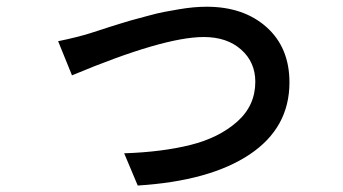

<svg xmlns="http://www.w3.org/2000/svg" viewBox="-20 -536 1040 582"><path d="M198.2 -307.6 156.2 -411.1Q213.9 -422.9 253.9 -435.5Q257.8 -436.5 279.8 -443.8Q301.8 -451.2 313 -454.6Q324.2 -458 349.1 -465.8Q374 -473.6 391.1 -478Q408.2 -482.4 433.1 -489.3Q458 -496.1 478.5 -500Q499 -503.9 522 -507.8Q544.9 -511.7 565.9 -513.7Q586.9 -515.6 606.4 -515.6Q718.8 -515.6 788.1 -453.6Q857.4 -391.6 857.4 -286.1Q857.4 -148.4 736.8 -67.9Q616.2 12.7 397.5 26.4L356.4 -71.3Q471.7 -75.2 557.6 -96.7Q643.6 -118.2 698.7 -167Q753.9 -215.8 753.9 -288.1Q753.9 -347.7 710.9 -385.7Q668 -423.8 597.7 -423.8Q475.6 -423.8 198.2 -307.6Z"/></svg>

Font: Gen Shin Gothic Medium
Style: Regular
Weight: 500
Designer: [Source Han Sans]
Ryoko NISHIZUKA  (kana & ideographs); Paul D. Hunt (Latin, Greek & Cyrillic); Wenlong ZHANG  (bopomofo
Version: Version 1.002.20150607